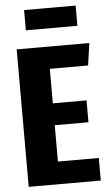

<svg xmlns="http://www.w3.org/2000/svg" viewBox="-59 -925 551 964"><g transform="rotate(-5 216.0 -443.0)"><path d="M359.9 -784.2H100.1V-886.2H359.9ZM412.1 -692.9 396 -581.1H203.1V-407.2H373V-296.9H203.1V-113.8H409.2V0H45.9V-692.9Z"/></g></svg>

Font: Fira Sans Compressed
Style: Bold
Weight: 700
Width: 1
Designer: Carrois Corporate & Edenspiekermann AG
Foundry: Carrois Corporate GbR & Edenspiekermann AG
Version: Version 4.203;PS 004.203;hotconv 1.0.88;makeotf.lib2.5.64775